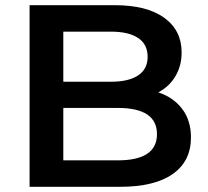

<svg xmlns="http://www.w3.org/2000/svg" viewBox="-20 -720 801 740"><path d="M716 -190Q716 -99 646 -49.5Q576 0 442 0H94V-700H422Q546 -700 613 -651.5Q680 -603 680 -518Q680 -466 656 -426Q632 -386 590 -364Q648 -345 682 -300.5Q716 -256 716 -190ZM224 -598V-405H408Q476 -405 512.5 -429.5Q549 -454 549 -501Q549 -549 512.5 -573.5Q476 -598 408 -598ZM585 -203Q585 -304 434 -304H224V-102H434Q585 -102 585 -203Z"/></svg>

Font: Montserrat Alternates SemiBold
Style: Regular
Weight: 600
Designer: Julieta Ulanovsky
Foundry: Julieta Ulanovsky
Version: Version 7.200